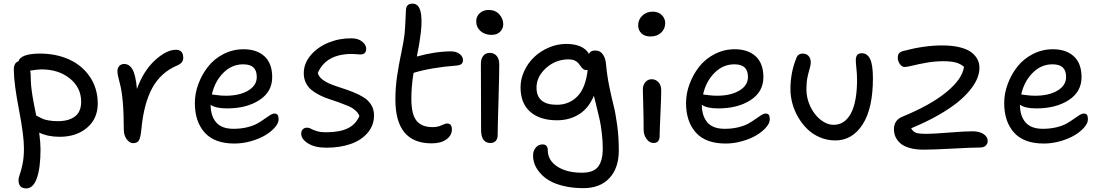

<svg xmlns="http://www.w3.org/2000/svg" viewBox="-20 -776 6061 1057"><path d="M124 261.2Q104.5 261.2 93.3 250.2Q82 239.3 82 216.8Q82 202.6 89.4 182.6Q96.7 162.6 104.2 127Q111.8 91.3 111.8 40Q111.8 -30.3 84.5 -171.9Q57.1 -313.5 56.2 -387.2Q54.7 -430.7 81.1 -438Q95.2 -481 200.2 -481Q290 -481 361.8 -448Q433.6 -415 475.8 -351.8Q518.1 -288.6 518.1 -205.1Q518.1 -123 459.5 -73Q400.9 -22.9 308.1 -22.9Q244.1 -22.9 195.8 -45.9Q203.1 9.8 203.1 45.9Q203.1 147.5 183.1 204.3Q163.1 261.2 124 261.2ZM148.9 -362.8Q148.9 -348.1 149.7 -332.3Q150.4 -316.4 151.4 -304.2Q152.3 -292 154.8 -274.9Q157.2 -257.8 158.7 -248.3Q160.2 -238.8 163.6 -220Q167 -201.2 168.5 -194.1Q169.9 -187 174.1 -166.3Q178.2 -145.5 179.2 -140.1Q182.1 -138.7 194.8 -131.8Q207.5 -125 217.5 -120.8Q227.5 -116.7 249.3 -112.8Q271 -108.9 297.9 -108.9Q358.4 -108.9 392.6 -134.8Q426.8 -160.6 426.8 -215.8Q426.8 -293.5 364.7 -343.8Q302.7 -394 208 -394Q188 -394 146 -387.2Q148.9 -375.5 148.9 -362.8Z M712.9 12.2Q692.9 12.2 677.2 -9.8Q661.6 -31.7 661.6 -61Q661.6 -240.7 638.7 -320.8Q626.5 -365.7 626.5 -383.8Q626.5 -401.4 636.5 -412.6Q646.5 -423.8 663.6 -423.8Q692.4 -423.8 709.7 -393.3Q727.1 -362.8 733.9 -286.1Q769.5 -385.7 832.8 -443.8Q896 -502 948.7 -502Q988.8 -502 988.8 -457Q988.8 -429.7 956.5 -416Q865.7 -377.9 818.8 -292.5Q772 -207 758.8 -68.8Q754.4 -20.5 745.4 -4.2Q736.3 12.2 712.9 12.2Z M1270.5 14.2Q1161.1 14.2 1106.9 -46.1Q1052.7 -106.4 1052.7 -209Q1052.7 -261.2 1072 -313.5Q1091.3 -365.7 1125 -408.7Q1158.7 -451.7 1210.2 -478.3Q1261.7 -504.9 1320.8 -504.9Q1394 -504.9 1436.3 -465.8Q1478.5 -426.8 1478.5 -351.1Q1478.5 -271 1408.2 -225.1Q1337.9 -179.2 1229.5 -179.2Q1167.5 -179.2 1139.6 -199.2V-198.2Q1139.6 -138.2 1169.9 -102.5Q1200.2 -66.9 1265.6 -66.9Q1306.2 -66.9 1340.8 -75.4Q1375.5 -84 1397.2 -96.4Q1418.9 -108.9 1436 -121.3Q1453.1 -133.8 1466.8 -142.3Q1480.5 -150.9 1490.7 -150.9Q1503.4 -150.9 1508.5 -143.3Q1513.7 -135.7 1513.7 -118.2Q1513.7 -98.1 1493.4 -74.7Q1473.1 -51.3 1440.7 -31.7Q1408.2 -12.2 1362.5 1Q1316.9 14.2 1270.5 14.2ZM1146.5 -255.9Q1150.9 -255.9 1174.6 -252.4Q1198.2 -249 1222.7 -249Q1298.8 -249 1346.2 -277.3Q1393.6 -305.7 1393.6 -352.1Q1393.6 -387.2 1375.5 -404.5Q1357.4 -421.9 1318.4 -421.9Q1255.9 -421.9 1209 -374.5Q1162.1 -327.1 1146.5 -255.9Z M1777.3 37.1Q1713.4 37.1 1675.8 13.4Q1638.2 -10.3 1638.2 -40Q1638.2 -54.7 1646.7 -64Q1655.3 -73.2 1671.4 -73.2Q1681.6 -73.2 1692.6 -66.9Q1703.6 -60.5 1723.6 -54.2Q1743.7 -47.9 1776.4 -47.9Q1849.1 -47.9 1893.6 -69.1Q1938 -90.3 1958.5 -137.2Q1952.1 -154.8 1935.3 -169.2Q1918.5 -183.6 1896 -192.9Q1873.5 -202.1 1846.2 -212.2Q1818.8 -222.2 1792 -230.7Q1765.1 -239.3 1739.7 -252.2Q1714.4 -265.1 1695.1 -280.5Q1675.8 -295.9 1664.1 -319.6Q1652.3 -343.3 1652.3 -373Q1652.3 -427.2 1690.9 -472.4Q1729.5 -517.6 1790.3 -542Q1851.1 -566.4 1917.5 -564.9Q1952.6 -564.5 1974.4 -546.6Q1996.1 -528.8 1996.1 -507.8Q1996.1 -476.1 1962.4 -476.1Q1959 -476.1 1944.6 -477.5Q1930.2 -479 1917.5 -479Q1774.4 -479 1729.5 -374Q1734.9 -354 1754.9 -338.4Q1774.9 -322.8 1802.5 -312Q1830.1 -301.3 1862.3 -291Q1894.5 -280.8 1925.5 -268.3Q1956.5 -255.9 1982.2 -240Q2007.8 -224.1 2023.4 -199Q2039.1 -173.8 2039.1 -141.1Q2039.1 -85.4 2003.4 -44.2Q1967.8 -2.9 1909.2 17.1Q1850.6 37.1 1777.3 37.1Z M2356 13.2Q2156.7 13.2 2156.7 -228Q2156.7 -293.5 2166 -356.4Q2175.3 -419.4 2188.7 -482.9Q2202.1 -546.4 2207 -585.9Q2210.4 -622.6 2212.2 -666Q2213.9 -709.5 2214.8 -722.2Q2216.3 -738.3 2224.4 -747.1Q2232.4 -755.9 2252 -755.9Q2314 -755.9 2296.9 -597.2Q2290.5 -541 2274.9 -464.8Q2377 -493.2 2463.9 -493.2Q2491.7 -493.2 2510.3 -479Q2528.8 -464.8 2528.8 -444.8Q2528.8 -430.7 2520 -423.6Q2511.2 -416.5 2492.7 -415Q2356 -404.8 2256.8 -375Q2244.6 -301.8 2244.6 -231.9Q2244.6 -147 2272.9 -111.6Q2301.3 -76.2 2360.8 -76.2Q2389.6 -76.2 2410.6 -86.2Q2431.6 -96.2 2441.9 -96.2Q2467.8 -96.2 2467.8 -63Q2467.8 -30.8 2437.7 -8.8Q2407.7 13.2 2356 13.2Z M2685.5 -584Q2648.9 -584 2625.2 -605.2Q2601.6 -626.5 2601.6 -658.2Q2601.6 -686 2621.1 -703.6Q2640.6 -721.2 2670.4 -721.2Q2706.5 -721.2 2728.5 -697.3Q2750.5 -673.3 2750.5 -642.1Q2750.5 -619.6 2733.9 -601.8Q2717.3 -584 2685.5 -584ZM2679.7 11.2Q2628.4 11.2 2628.4 -62Q2628.4 -174.8 2627.9 -280.5Q2627.4 -386.2 2627.4 -424.8Q2627.4 -451.7 2640.1 -468.3Q2652.8 -484.9 2676.8 -484.9Q2699.2 -484.9 2713.6 -469Q2728 -453.1 2728.5 -423.8Q2729 -384.8 2724.4 -226.3Q2719.7 -67.9 2719.7 -32.2Q2719.7 -12.7 2709.5 -0.7Q2699.2 11.2 2679.7 11.2Z M3191.4 259.8Q3131.8 259.8 3083.3 248Q3034.7 236.3 3003.9 218Q2973.1 199.7 2952.4 175.3Q2931.6 150.9 2923.1 127.2Q2914.6 103.5 2914.6 80.1Q2914.6 54.2 2929.4 36.6Q2944.3 19 2966.3 19Q2995.6 19 2995.6 50.8Q2995.6 106.4 3047.6 140.6Q3099.6 174.8 3183.6 174.8Q3247.1 174.8 3272.7 141.8Q3298.3 108.9 3298.3 42Q3298.3 0 3293 -43.9Q3287.6 -87.9 3282.2 -113.3Q3276.9 -138.7 3265.1 -185.5Q3253.4 -232.4 3249.5 -249Q3221.2 -180.7 3168.2 -147.2Q3115.2 -113.8 3046.4 -113.8Q2952.1 -113.8 2898.9 -160.6Q2845.7 -207.5 2845.7 -294.9Q2845.7 -341.8 2866.5 -386Q2887.2 -430.2 2921.6 -462.6Q2956.1 -495.1 3002.2 -514.6Q3048.3 -534.2 3096.7 -534.2Q3190.4 -534.2 3222.7 -479Q3229.5 -498 3257.3 -498Q3284.2 -498 3299.1 -476.1Q3314 -454.1 3316.4 -421.9Q3321.3 -364.3 3333.7 -302.7Q3346.2 -241.2 3357.4 -197.5Q3368.7 -153.8 3377.7 -87.2Q3386.7 -20.5 3386.7 51.8Q3386.7 148.9 3335.2 204.3Q3283.7 259.8 3191.4 259.8ZM2933.6 -293.9Q2933.6 -199.2 3045.4 -199.2Q3113.8 -199.2 3159.2 -246.1Q3204.6 -293 3215.3 -392.1Q3213.4 -390.1 3209.5 -390.1Q3198.2 -390.1 3190.4 -396.2Q3182.6 -402.3 3176.8 -411.1Q3170.9 -419.9 3163.8 -428.5Q3156.7 -437 3143.3 -443.1Q3129.9 -449.2 3110.4 -449.2Q3039.1 -449.2 2986.3 -401.6Q2933.6 -354 2933.6 -293.9Z M3560.1 -575.2Q3529.3 -575.2 3511.2 -592.5Q3493.2 -609.9 3493.2 -636.2Q3493.2 -668 3516.1 -689.9Q3539.1 -711.9 3573.2 -711.9Q3605 -711.9 3623.5 -692.9Q3642.1 -673.8 3642.1 -648.9Q3642.1 -617.7 3619.9 -596.4Q3597.7 -575.2 3560.1 -575.2ZM3578.1 11.2Q3555.7 11.2 3539.6 -10.7Q3523.4 -32.7 3523.4 -62Q3523.4 -131.3 3521.2 -195.6Q3519 -259.8 3519 -283.2Q3519 -307.6 3532.7 -323.7Q3546.4 -339.8 3567.4 -339.8Q3589.4 -339.8 3604.5 -324Q3619.6 -308.1 3620.1 -280.8Q3620.6 -255.9 3616 -152.1Q3611.3 -48.3 3611.3 -25.9Q3611.3 -8.3 3602.8 1.5Q3594.2 11.2 3578.1 11.2Z M3974.6 14.2Q3865.2 14.2 3811 -46.1Q3756.8 -106.4 3756.8 -209Q3756.8 -261.2 3776.1 -313.5Q3795.4 -365.7 3829.1 -408.7Q3862.8 -451.7 3914.3 -478.3Q3965.8 -504.9 4024.9 -504.9Q4098.1 -504.9 4140.4 -465.8Q4182.6 -426.8 4182.6 -351.1Q4182.6 -271 4112.3 -225.1Q4042 -179.2 3933.6 -179.2Q3871.6 -179.2 3843.8 -199.2V-198.2Q3843.8 -138.2 3874 -102.5Q3904.3 -66.9 3969.7 -66.9Q4010.3 -66.9 4044.9 -75.4Q4079.6 -84 4101.3 -96.4Q4123 -108.9 4140.1 -121.3Q4157.2 -133.8 4170.9 -142.3Q4184.6 -150.9 4194.8 -150.9Q4207.5 -150.9 4212.6 -143.3Q4217.8 -135.7 4217.8 -118.2Q4217.8 -98.1 4197.5 -74.7Q4177.2 -51.3 4144.8 -31.7Q4112.3 -12.2 4066.7 1Q4021 14.2 3974.6 14.2ZM3850.6 -255.9Q3855 -255.9 3878.7 -252.4Q3902.3 -249 3926.8 -249Q4002.9 -249 4050.3 -277.3Q4097.7 -305.7 4097.7 -352.1Q4097.7 -387.2 4079.6 -404.5Q4061.5 -421.9 4022.5 -421.9Q3960 -421.9 3913.1 -374.5Q3866.2 -327.1 3850.6 -255.9Z M4578.6 -2.9Q4533.2 -2.9 4492.9 -20.3Q4452.6 -37.6 4423.6 -66.4Q4394.5 -95.2 4373.5 -131.6Q4352.5 -168 4342 -207.3Q4331.5 -246.6 4331.5 -284.2Q4331.5 -376 4363.3 -454.1Q4371.6 -481 4399.4 -481Q4419.4 -481 4431.4 -467.8Q4443.4 -454.6 4443.4 -433.1Q4443.4 -417.5 4437.5 -398.7Q4431.6 -379.9 4425.5 -351.6Q4419.4 -323.2 4419.4 -284.2Q4419.4 -235.8 4440.9 -190.2Q4462.4 -144.5 4497.3 -116.7Q4532.2 -88.9 4569.3 -88.9Q4630.9 -88.9 4664.6 -152.1Q4698.2 -215.3 4698.2 -336.9Q4698.2 -366.7 4694.8 -398.2Q4691.4 -429.7 4691.4 -443.8Q4691.4 -463.4 4699 -473.1Q4706.5 -482.9 4724.6 -482.9Q4754.4 -482.9 4770 -451.4Q4785.6 -419.9 4785.6 -345.2Q4785.6 -178.7 4728.8 -90.8Q4671.9 -2.9 4578.6 -2.9Z M5064.5 47.9Q5019.5 47.9 4986.3 38.1Q4953.1 28.3 4935.3 11.7Q4917.5 -4.9 4909.4 -23.7Q4901.4 -42.5 4901.4 -64Q4901.4 -115.2 4948.2 -133.8Q5102.1 -196.8 5189.9 -268.8Q5277.8 -340.8 5287.1 -408.2Q5267.1 -425.3 5241 -432.1Q5214.8 -439 5174.3 -439Q5126 -439 5080.8 -430.9Q5035.6 -422.9 5004.4 -415Q4973.1 -407.2 4959.5 -407.2Q4945.8 -407.2 4934.1 -423.1Q4922.4 -439 4922.4 -458Q4922.4 -473.1 4928.7 -481.7Q4935.1 -490.2 4952.1 -495.1Q5067.4 -525.9 5166.5 -525.9Q5223.6 -525.9 5265.1 -515.4Q5306.6 -504.9 5329.1 -486.8Q5351.6 -468.8 5361.8 -448Q5372.1 -427.2 5372.1 -402.8Q5372.1 -376 5360.8 -346.7Q5349.6 -317.4 5322 -282.5Q5294.4 -247.6 5252.4 -213.4Q5210.4 -179.2 5144.8 -141.6Q5079.1 -104 4996.1 -69.8Q5007.3 -49.8 5024.4 -44.4Q5041.5 -39.1 5078.1 -39.1Q5116.2 -39.1 5203.4 -46.1Q5290.5 -53.2 5334.5 -53.2Q5371.6 -53.2 5394.5 -38.1Q5417.5 -22.9 5417.5 0Q5417.5 15.6 5406.2 25.9Q5395 36.1 5375.5 36.1Q5335.4 36.1 5226.1 42Q5116.7 47.9 5064.5 47.9Z M5726.1 14.2Q5616.7 14.2 5562.5 -46.1Q5508.3 -106.4 5508.3 -209Q5508.3 -261.2 5527.6 -313.5Q5546.9 -365.7 5580.6 -408.7Q5614.3 -451.7 5665.8 -478.3Q5717.3 -504.9 5776.4 -504.9Q5849.6 -504.9 5891.8 -465.8Q5934.1 -426.8 5934.1 -351.1Q5934.1 -271 5863.8 -225.1Q5793.5 -179.2 5685.1 -179.2Q5623 -179.2 5595.2 -199.2V-198.2Q5595.2 -138.2 5625.5 -102.5Q5655.8 -66.9 5721.2 -66.9Q5761.7 -66.9 5796.4 -75.4Q5831.1 -84 5852.8 -96.4Q5874.5 -108.9 5891.6 -121.3Q5908.7 -133.8 5922.4 -142.3Q5936 -150.9 5946.3 -150.9Q5959 -150.9 5964.1 -143.3Q5969.2 -135.7 5969.2 -118.2Q5969.2 -98.1 5949 -74.7Q5928.7 -51.3 5896.2 -31.7Q5863.8 -12.2 5818.1 1Q5772.5 14.2 5726.1 14.2ZM5602.1 -255.9Q5606.4 -255.9 5630.1 -252.4Q5653.8 -249 5678.2 -249Q5754.4 -249 5801.8 -277.3Q5849.1 -305.7 5849.1 -352.1Q5849.1 -387.2 5831.1 -404.5Q5813 -421.9 5773.9 -421.9Q5711.4 -421.9 5664.6 -374.5Q5617.7 -327.1 5602.1 -255.9Z"/></svg>

Font: Shantell Sans Irregular
Style: Regular
Weight: 400
Designer: Stephen Nixon, Anya Danilova, Shantell Martin
Foundry: Arrow Type
Version: Version 1.006;[9816181b4]